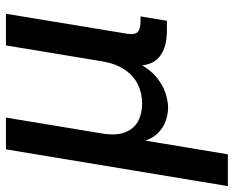

<svg xmlns="http://www.w3.org/2000/svg" viewBox="-99 -489 783 643"><g transform="rotate(-90 292.5 -167.5)"><path d="M-9.3 204.1 113.8 -539.1H220.2L167 -217.3Q159.2 -170.4 170.7 -140.6Q182.1 -110.8 207.5 -96.9Q232.9 -83 267.1 -83Q302.2 -83 331.5 -97.4Q360.8 -111.8 380.9 -141.6Q400.9 -171.4 408.7 -217.3L461.9 -539.1H567.9L501 -133.3Q497.1 -108.4 506.3 -98.4Q515.6 -88.4 542.5 -88.4H559.1L544.4 0H512.7Q444.8 0 415.8 -32.7Q386.7 -65.4 397 -127.9L405.3 -177.2H426.8Q418 -123 397.9 -87.6Q377.9 -52.2 352.5 -32.5Q327.1 -12.7 301 -4.4Q274.9 3.9 253.4 3.9Q231.4 3.9 208 -4.4Q184.6 -12.7 165.8 -32.7Q147 -52.7 138.7 -87.9Q130.4 -123 139.2 -177.2H160.6L97.2 204.1Z"/></g></svg>

Font: Inter 18pt Medium
Style: Italic
Weight: 500
Italic angle: -9.3988°
Designer: Rasmus Andersson
Foundry: rsms
Version: Version 4.001;git-66647c0bb